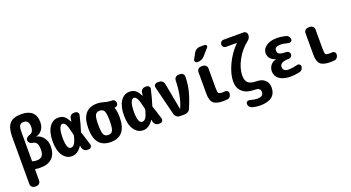

<svg xmlns="http://www.w3.org/2000/svg" viewBox="-61 -1535 4622 2530"><g transform="rotate(-20 2250.0 -270.0)"><path d="M245.1 -96.7Q295.9 -96.7 319.8 -124.5Q343.8 -152.3 343.8 -214.8Q343.8 -273.4 325.7 -301.3Q307.6 -329.1 267.6 -334Q245.1 -336.9 230 -352.1Q214.8 -367.2 214.8 -388.2Q214.8 -409.2 230 -423.8Q245.1 -438.5 267.6 -444.3Q325.2 -459 326.2 -540Q326.2 -632.8 252 -632.8Q212.9 -632.8 197.3 -608.4Q181.6 -584 181.6 -514.6V-114.3Q181.6 -106.4 191.4 -103.5Q220.7 -96.7 245.1 -96.7ZM346.7 -393.6Q403.3 -382.8 441.9 -332Q480.5 -281.2 480.5 -210Q480.5 -102.5 423.3 -46.4Q366.2 9.8 259.8 9.8Q223.6 9.8 190.4 3.9Q182.6 2 181.6 10.7V163.1Q181.6 186.5 165 203.1Q148.4 219.7 125 219.7H101.6Q78.1 219.7 61.5 202.6Q44.9 185.5 44.9 163.1V-500Q44.9 -627 94.2 -683.6Q143.6 -740.2 254.9 -740.2Q460 -740.2 460 -554.7Q460 -494.1 428.7 -450.7Q397.5 -407.2 346.7 -396.5Q344.7 -396.5 344.7 -395Q344.7 -393.6 346.7 -393.6Z M814.5 -235.4Q816.4 -243.2 814.5 -251Q791 -361.3 771.5 -397.9Q752 -434.6 725.1 -434.6Q698.2 -434.6 681.6 -390.1Q665 -345.7 665 -259.8Q665 -99.6 724.6 -99.6Q752.9 -99.6 774.4 -128.4Q795.9 -157.2 814.5 -235.4ZM919.9 -237.3Q942.4 -173.8 978.5 -53.7Q984.4 -34.2 971.7 -17.1Q959 0 938.5 0H917Q891.6 0 874 -16.1Q856.4 -32.2 850.6 -55.7Q849.6 -59.6 848.6 -67.4Q847.7 -75.2 846.7 -79.1Q846.7 -81.1 844.2 -81.5Q841.8 -82 840.8 -80.1Q781.2 9.8 700.2 9.8Q623 9.8 574.2 -60.1Q525.4 -129.9 525.4 -259.8Q525.4 -387.7 573.2 -459Q621.1 -530.3 700.2 -530.3Q745.1 -530.3 776.9 -509.3Q808.6 -488.3 842.8 -423.8Q843.8 -422.9 845.7 -422.9Q847.7 -422.9 847.7 -424.8Q848.6 -430.7 850.1 -443.8Q851.6 -457 852.5 -462.9Q855.5 -487.3 873.5 -503.4Q891.6 -519.5 917 -519.5H932.6Q955.1 -519.5 969.2 -502.9Q983.4 -486.3 977.5 -464.8Q948.2 -337.9 919.9 -252.9Q917 -245.1 919.9 -237.3Z M1182.6 -124.5Q1200.2 -89.8 1245.1 -89.8Q1290 -89.8 1307.6 -124.5Q1325.2 -159.2 1325.2 -260.3Q1325.2 -361.3 1307.6 -395.5Q1290 -429.7 1245.1 -429.7Q1200.2 -429.7 1182.6 -395.5Q1165 -361.3 1165 -260.3Q1165 -159.2 1182.6 -124.5ZM1445.3 -500Q1466.8 -500 1481 -485.4Q1495.1 -470.7 1495.1 -450.2V-444.3Q1495.1 -426.8 1481.9 -413.6Q1468.8 -400.4 1451.2 -400.4H1445.3Q1444.3 -400.4 1444.3 -399.4V-396.5Q1465.8 -340.8 1464.8 -259.8Q1464.8 9.8 1245.1 9.8Q1025.4 9.8 1025.4 -260.3Q1025.4 -530.3 1245.1 -530.3Q1290 -530.3 1340.3 -515.1Q1390.6 -500 1424.8 -500Z M1814.5 -235.4Q1816.4 -243.2 1814.5 -251Q1791 -361.3 1771.5 -397.9Q1752 -434.6 1725.1 -434.6Q1698.2 -434.6 1681.6 -390.1Q1665 -345.7 1665 -259.8Q1665 -99.6 1724.6 -99.6Q1752.9 -99.6 1774.4 -128.4Q1795.9 -157.2 1814.5 -235.4ZM1919.9 -237.3Q1942.4 -173.8 1978.5 -53.7Q1984.4 -34.2 1971.7 -17.1Q1959 0 1938.5 0H1917Q1891.6 0 1874 -16.1Q1856.4 -32.2 1850.6 -55.7Q1849.6 -59.6 1848.6 -67.4Q1847.7 -75.2 1846.7 -79.1Q1846.7 -81.1 1844.2 -81.5Q1841.8 -82 1840.8 -80.1Q1781.2 9.8 1700.2 9.8Q1623 9.8 1574.2 -60.1Q1525.4 -129.9 1525.4 -259.8Q1525.4 -387.7 1573.2 -459Q1621.1 -530.3 1700.2 -530.3Q1745.1 -530.3 1776.9 -509.3Q1808.6 -488.3 1842.8 -423.8Q1843.8 -422.9 1845.7 -422.9Q1847.7 -422.9 1847.7 -424.8Q1848.6 -430.7 1850.1 -443.8Q1851.6 -457 1852.5 -462.9Q1855.5 -487.3 1873.5 -503.4Q1891.6 -519.5 1917 -519.5H1932.6Q1955.1 -519.5 1969.2 -502.9Q1983.4 -486.3 1977.5 -464.8Q1948.2 -337.9 1919.9 -252.9Q1917 -245.1 1919.9 -237.3Z M2406.2 -519.5Q2430.7 -519.5 2446.8 -502.9Q2462.9 -486.3 2461.9 -462.9Q2459 -357.4 2437 -267.6Q2415 -177.7 2361.3 -51.8Q2352.5 -27.3 2329.6 -13.7Q2306.6 0 2281.2 0H2214.8Q2190.4 0 2170.4 -15.6Q2150.4 -31.2 2143.6 -54.7L2042 -464.8Q2037.1 -486.3 2050.8 -502.9Q2064.5 -519.5 2085 -519.5H2113.3Q2138.7 -519.5 2157.2 -503.9Q2175.8 -488.3 2179.7 -463.9L2249 -90.8Q2249 -89.8 2250 -89.8Q2252 -89.8 2252 -90.8Q2319.3 -241.2 2324.2 -462.9Q2325.2 -486.3 2342.3 -502.9Q2359.4 -519.5 2381.8 -519.5Z M2878.9 -103.5Q2901.4 -106.4 2917.5 -94.7Q2933.6 -83 2933.6 -61.5Q2933.6 -49.8 2929.7 -38.1Q2925.8 -26.4 2918.9 -16.6Q2912.1 -6.8 2901.4 -0.5Q2890.6 5.9 2878.9 6.8Q2853.5 9.8 2824.2 9.8Q2721.7 9.8 2682.6 -27.3Q2643.6 -64.5 2643.6 -160.2V-462.9Q2643.6 -486.3 2660.6 -502.9Q2677.7 -519.5 2701.2 -519.5H2726.6Q2750 -519.5 2767.1 -502.9Q2784.2 -486.3 2784.2 -462.9V-190.4Q2784.2 -129.9 2794.9 -115.7Q2805.7 -101.6 2853.5 -101.6Q2861.3 -101.6 2878.9 -103.5ZM2675.8 -589.8Q2657.2 -589.8 2647.5 -606.4Q2637.7 -623 2647.5 -639.6L2691.4 -719.7Q2704.1 -743.2 2727.1 -756.3Q2750 -769.5 2776.4 -769.5H2841.8Q2858.4 -769.5 2865.2 -754.9Q2872.1 -740.2 2861.3 -727.5L2777.3 -631.8Q2740.2 -589.8 2681.6 -589.8Z M3320.3 -86.9Q3394.5 -86.9 3437.5 -47.9Q3480.5 -8.8 3480.5 54.7Q3480.5 229.5 3259.8 230.5Q3204.1 230.5 3148.4 214.8Q3126 209 3112.8 190.9Q3099.6 172.9 3099.6 150.4Q3099.6 132.8 3114.3 121.6Q3128.9 110.4 3147.5 115.2Q3217.8 132.8 3250 132.8Q3298.8 132.8 3319.3 116.7Q3339.8 100.6 3339.8 65.4Q3339.8 37.1 3318.8 23.4Q3297.9 9.8 3250 9.8Q3148.4 9.8 3089.4 -42.5Q3030.3 -94.7 3030.3 -184.6Q3030.3 -291 3090.3 -419.9Q3150.4 -548.8 3249 -647.5Q3250 -648.4 3250 -649.4Q3250 -650.4 3249 -650.4H3099.6Q3078.1 -650.4 3064 -664.6Q3049.8 -678.7 3049.8 -699.7Q3049.8 -720.7 3064.5 -735.4Q3079.1 -750 3099.6 -750H3379.9Q3401.4 -750 3415.5 -735.4Q3429.7 -720.7 3429.7 -700.2Q3429.7 -653.3 3388.7 -622.1Q3293 -547.9 3231.4 -434.1Q3169.9 -320.3 3169.9 -219.7Q3169.9 -149.4 3205.1 -118.2Q3240.2 -86.9 3320.3 -86.9Z M3897.5 -105.5Q3915 -110.4 3930.2 -99.1Q3945.3 -87.9 3945.3 -70.3Q3945.3 -46.9 3931.6 -28.8Q3918 -10.7 3897.5 -5.9Q3828.1 9.8 3764.6 9.8Q3664.1 9.8 3609.4 -31.7Q3554.7 -73.2 3554.7 -139.6Q3554.7 -188.5 3585 -225.6Q3615.2 -262.7 3659.2 -268.6Q3660.2 -268.6 3660.2 -269.5Q3660.2 -271.5 3658.2 -272.5Q3560.5 -305.7 3559.6 -394.5Q3559.6 -449.2 3614.7 -489.7Q3669.9 -530.3 3764.6 -530.3Q3824.2 -530.3 3891.6 -513.7Q3913.1 -508.8 3926.8 -490.7Q3940.4 -472.7 3940.4 -450.2Q3940.4 -431.6 3925.3 -420.9Q3910.2 -410.2 3891.6 -415Q3827.1 -432.6 3780.3 -432.6Q3700.2 -432.6 3700.2 -379.9Q3700.2 -343.8 3725.1 -329.6Q3750 -315.4 3822.3 -314.5Q3841.8 -313.5 3856 -299.8Q3870.1 -286.1 3870.1 -267.1Q3870.1 -248 3856.4 -234.4Q3842.8 -220.7 3823.2 -219.7Q3753.9 -217.8 3724.6 -200.2Q3695.3 -182.6 3695.3 -150.4Q3695.3 -86.9 3775.4 -86.9Q3830.1 -87.9 3897.5 -105.5Z M4379.9 -103.5Q4402.3 -106.4 4418.5 -94.7Q4434.6 -83 4434.6 -61.5Q4434.6 -35.2 4419.4 -15.6Q4404.3 3.9 4379.9 6.8Q4353.5 9.8 4325.2 9.8Q4222.7 9.8 4183.6 -27.3Q4144.5 -64.5 4144.5 -160.2V-462.9Q4144.5 -486.3 4161.6 -502.9Q4178.7 -519.5 4202.1 -519.5H4227.5Q4251 -519.5 4268.1 -502.9Q4285.2 -486.3 4285.2 -462.9V-190.4Q4285.2 -129.9 4295.9 -115.7Q4306.6 -101.6 4355.5 -101.6Q4362.3 -101.6 4379.9 -103.5Z"/></g></svg>

Font: Rounded Mgen+ 1mn bold
Style: Bold
Weight: 700
Designer: [Source Han Sans]
Ryoko NISHIZUKA  (kana & ideographs); Paul D. Hunt (Latin, Greek & Cyrillic); Wenlong ZHANG  (bopomofo
Version: Version 1.059.20150602